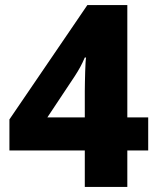

<svg xmlns="http://www.w3.org/2000/svg" viewBox="-20 -734 618 754"><path d="M562 -143H480V0H313V-143H17V-265L323 -714H480V-273H562ZM313 -376Q313 -391 313.5 -411.5Q314 -432 314.5 -452.5Q315 -473 316 -488.5Q317 -504 318 -508H313Q304 -487 295 -470.5Q286 -454 273 -434L166 -273H313Z"/></svg>

Font: Noto Sans Thai ExtraBold
Style: Regular
Weight: 800
Version: Version 2.001